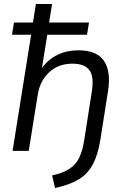

<svg xmlns="http://www.w3.org/2000/svg" viewBox="-20 -756 632 962"><path d="M256 186 241 123Q296 111 328.5 89.5Q361 68 377.5 33Q394 -2 402 -54L440 -297Q452 -372 428 -404.5Q404 -437 343 -437Q273 -437 226.5 -394Q180 -351 169 -281L124 0H43L136 -582H40L50 -643H145L160 -736H241L226 -643H426L416 -582H217L190 -415Q222 -459 268.5 -481.5Q315 -504 373 -504Q465 -504 501 -451Q537 -398 521 -298L483 -57Q471 18 446 66Q421 114 375.5 142Q330 170 256 186Z"/></svg>

Font: Mulish
Style: Italic
Weight: 400
Italic angle: -9°
Designer: Vernon Adams
Foundry: Vernon Adams
Version: Version 3.603; ttfautohint (v1.8.3)